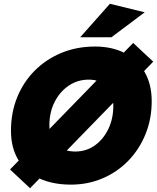

<svg xmlns="http://www.w3.org/2000/svg" viewBox="-20 -966 830 1015"><path d="M355 10Q257 10 185.5 -24Q114 -58 76 -122Q38 -186 38 -275Q38 -371 71 -452Q104 -533 164 -593Q224 -653 305 -686.5Q386 -720 482 -720Q574 -720 641 -684.5Q708 -649 745 -584.5Q782 -520 782 -431Q782 -338 749.5 -257.5Q717 -177 659 -117Q601 -57 523 -23.5Q445 10 355 10ZM378 -165Q436 -165 481 -197Q526 -229 552.5 -283.5Q579 -338 579 -407Q579 -472 544.5 -508.5Q510 -545 449 -545Q390 -545 343 -513Q296 -481 268.5 -426.5Q241 -372 241 -303Q241 -239 277.5 -202Q314 -165 378 -165ZM139 29 33 -70 684 -739 790 -640ZM404 -769 561 -946 745 -901 569 -769Z"/></svg>

Font: Livvic Black
Style: Italic
Weight: 900
Italic angle: -10°
Designer: Jacques Le Bailly, Baron von Fonthausen
Version: Version 1.001; ttfautohint (v1.8.2)